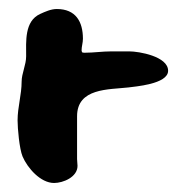

<svg xmlns="http://www.w3.org/2000/svg" viewBox="-20 -519 393 426"><path d="M100 -113C120 -113 152 -126 152 -151C152 -156 151 -161 151 -166V-261C151 -324 221 -320 265 -325C278 -327 353 -332 353 -362C353 -394 288 -405 267 -405H227C207 -405 188 -402 168 -402C166 -402 164 -402 162 -403L161 -407C161 -416 164 -424 164 -433C164 -471 148 -499 106 -499C93 -499 80 -493 69 -488C34 -472 38 -427 38 -394C38 -375 28 -356 28 -338C28 -309 19 -281 19 -252C19 -234 23 -189 30 -172C41 -146 70 -113 100 -113Z"/></svg>

Font: ChillLongCangKaiShu ExtraBold
Style: Regular
Weight: 800
Version: Version 3.500;Glyphs 3.1.1 (3135)